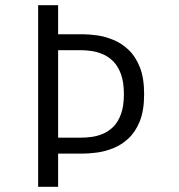

<svg xmlns="http://www.w3.org/2000/svg" viewBox="-20 -720 690 740"><path d="M127 0V-700H204V-588H298.5Q322.5 -588 353.5 -583.8Q384.5 -579.5 416.5 -566.5Q448.5 -553.5 475.5 -528Q502.5 -502.5 519 -461Q535.5 -419.5 535.5 -357Q535.5 -294.5 519 -253.2Q502.5 -212 475.5 -186.8Q448.5 -161.5 416.5 -148.8Q384.5 -136 353.5 -132Q322.5 -128 298.5 -128H204V0ZM204 -189.5H293.5Q310.5 -189.5 332.2 -192.2Q354 -195 376 -204Q398 -213 416.5 -231.2Q435 -249.5 446.2 -280Q457.5 -310.5 457.5 -357Q457.5 -403.5 446.2 -434.2Q435 -465 416.5 -483.5Q398 -502 376 -511.2Q354 -520.5 332.2 -523.5Q310.5 -526.5 293.5 -526.5H204Z"/></svg>

Font: Trispace Thin Light
Style: Regular
Weight: 300
Version: Version 1.210